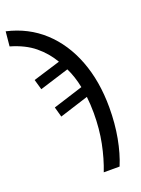

<svg xmlns="http://www.w3.org/2000/svg" viewBox="-269 -844 853 1162"><g transform="rotate(-20 157.5 -262.5)"><path d="M189 240Q219 163 237 73.5Q255 -16 255 -118Q255 -172 249 -224L63 -165L45 -230L238 -291Q231 -326 220 -359.5Q209 -393 195 -421L6 -362L-13 -428L163 -482Q125 -547 66 -595.5Q7 -644 -86 -671L-77 -765Q59 -734 155.5 -645.5Q252 -557 303.5 -422Q355 -287 355 -118Q355 -15 338 76.5Q321 168 291 240Z"/></g></svg>

Font: Noto Sans Condensed Medium
Style: Regular
Weight: 500
Width: 3
Designer: Monotype Design Team
Foundry: Monotype Imaging Inc.
Version: Version 2.013; ttfautohint (v1.8.4.7-5d5b)